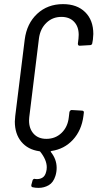

<svg xmlns="http://www.w3.org/2000/svg" viewBox="-20 -728 473 932"><path d="M418 -509 367 -506Q358 -506 358 -516L361 -541Q362 -547 362 -559Q362 -599 339.5 -622.5Q317 -646 278 -646Q235 -646 205 -617Q175 -588 169 -541L122 -159Q121 -153 121 -143Q121 -103 143.5 -78.5Q166 -54 205 -54Q249 -54 279 -83Q309 -112 314 -159L317 -184Q318 -188 321 -191Q324 -194 328 -194L378 -191Q383 -191 385.5 -188Q388 -185 387 -181L385 -165Q376 -95 334 -49.5Q292 -4 229 5Q224 7 227 10Q255 45 255 87Q255 107 249 126Q239 158 216.5 171Q194 184 167 184Q151 184 139 181Q131 180 132 170L138 148Q139 144 142 142Q145 140 149 140Q150 141 153 141Q171 143 185 135Q199 127 204 106Q207 96 207 84Q207 48 175 8Q173 6 170 6Q115 -2 83.5 -40Q52 -78 52 -138Q52 -147 54 -165L100 -536Q110 -614 160.5 -661Q211 -708 286 -708Q354 -708 393.5 -669Q433 -630 433 -563Q433 -554 431 -536L428 -519Q428 -515 425 -512Q422 -509 418 -509Z"/></svg>

Font: Barlow Condensed
Style: Italic
Weight: 400
Width: 3
Italic angle: -7°
Designer: Jeremy Tribby
Foundry: Tribby Type
Version: Version 1.408